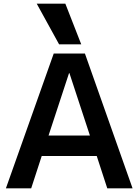

<svg xmlns="http://www.w3.org/2000/svg" viewBox="-20 -1020 750 1040"><path d="M271 -730H440L698 0H561L504 -175H206L149 0H12ZM467 -286 356 -624H354L243 -286ZM179 -1000H334L420 -780H300Z"/></svg>

Font: Enso SemiBold
Style: Regular
Weight: 600
Designer: Coji Morishita
Foundry: UNDERFOREST DESIGN
Version: Version 1.000